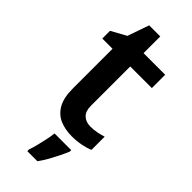

<svg xmlns="http://www.w3.org/2000/svg" viewBox="-281 -704 967 967"><g transform="rotate(45 203.0 -220.0)"><path d="M291 -91Q315 -91 337 -95.5Q359 -100 378 -106V-12Q358 -3 326 3.5Q294 10 259 10Q213 10 175.5 -5.5Q138 -21 115.5 -59Q93 -97 93 -165V-447H20V-502L100 -546L140 -661H219V-542H373V-447H219V-166Q219 -128 239 -109.5Q259 -91 291 -91ZM307 71Q299 91 286.5 116.5Q274 142 259 169Q244 196 226 221H154V208Q161 190 167.5 163.5Q174 137 180 109.5Q186 82 188 61H307Z"/></g></svg>

Font: Noto Sans Tangsa SemiBold
Style: Regular
Weight: 600
Version: Version 1.504